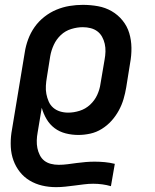

<svg xmlns="http://www.w3.org/2000/svg" viewBox="-20 -548 640 791"><path d="M211 223Q181 223 153.5 216.5Q126 210 102.5 196Q79 182 62 160.5Q45 139 35.5 113Q26 87 24.5 58Q23 29 27 0L82 -332Q86 -359 96 -386Q106 -413 122.5 -436.5Q139 -460 162.5 -478.5Q186 -497 212.5 -508Q239 -519 266.5 -523.5Q294 -528 321 -528Q353 -528 383.5 -522.5Q414 -517 440 -502Q466 -487 485 -463.5Q504 -440 512.5 -411.5Q521 -383 521.5 -351.5Q522 -320 516 -288L500 -188Q496 -164 489 -140Q482 -116 469.5 -93Q457 -70 439.5 -50.5Q422 -31 399.5 -17Q377 -3 352 2.5Q327 8 303 8Q276 8 250.5 1.5Q225 -5 205 -20Q185 -35 172 -57Q159 -79 152 -104L135 -2Q132 14 131.5 30.5Q131 47 134 62Q137 77 144 91Q151 105 162.5 114Q174 123 189.5 127Q205 131 222 131Q240 131 259 128.5Q278 126 296.5 123.5Q315 121 333.5 119.5Q352 118 370 118Q391 118 412 120Q433 122 453 127L437 219Q420 214 401.5 211.5Q383 209 364 209Q345 209 325.5 211.5Q306 214 286.5 216.5Q267 219 248.5 221Q230 223 211 223ZM261 -84Q284 -84 308 -91.5Q332 -99 351 -116.5Q370 -134 380.5 -157Q391 -180 394 -203L411 -303Q414 -319 414.5 -335.5Q415 -352 411.5 -367.5Q408 -383 400.5 -396.5Q393 -410 381 -419Q369 -428 353.5 -432Q338 -436 321 -436Q298 -436 273.5 -428.5Q249 -421 230.5 -403.5Q212 -386 201.5 -363Q191 -340 187 -317L173 -229Q170 -212 169 -194.5Q168 -177 171 -161Q174 -145 180.5 -130Q187 -115 199 -104.5Q211 -94 227 -89Q243 -84 261 -84Z"/></svg>

Font: Iosevka Aile Semibold
Style: Italic
Weight: 600
Italic angle: -9°
Designer: Belleve Invis
Foundry: Belleve Invis
Version: Version 31.1.0; ttfautohint (v1.8.4)